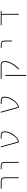

<svg xmlns="http://www.w3.org/2000/svg" viewBox="2360 -2946 779 5540"><g transform="rotate(-90 2750.0 -175.5)"><path d="M377.9 -23.4V-432.6Q377.9 -479.5 355.5 -499Q334 -519.5 282.2 -519.5H76.2V-543.9H282.2Q344.7 -543.9 375 -516.6Q404.3 -489.3 404.3 -432.6V-23.4Z M823.2 -23.4V-432.6Q823.2 -479.5 799.8 -499Q777.3 -519.5 726.6 -519.5H638.7V-543.9H726.6Q788.1 -543.9 818.4 -516.6Q848.6 -489.3 848.6 -432.6V-23.4Z M1413.1 -23.4 1268.6 -543.9H1294.9L1432.6 -47.9H1436.5Q1483.4 -48.8 1545.9 -105.5Q1608.4 -162.1 1656.2 -255.9Q1704.1 -348.6 1704.1 -432.6Q1704.1 -479.5 1681.6 -499Q1659.2 -519.5 1608.4 -519.5H1521.5V-543.9H1608.4Q1669.9 -543.9 1700.2 -516.6Q1730.5 -489.3 1730.5 -432.6Q1730.5 -364.3 1700.2 -289.1Q1669.9 -214.8 1625 -157.2Q1580.1 -99.6 1528.3 -61.5Q1477.5 -23.4 1435.5 -23.4Z M2413.1 -23.4 2268.6 -543.9H2294.9L2432.6 -47.9H2436.5Q2483.4 -48.8 2545.9 -105.5Q2608.4 -162.1 2656.2 -255.9Q2704.1 -348.6 2704.1 -432.6Q2704.1 -479.5 2681.6 -499Q2659.2 -519.5 2608.4 -519.5H2521.5V-543.9H2608.4Q2669.9 -543.9 2700.2 -516.6Q2730.5 -489.3 2730.5 -432.6Q2730.5 -364.3 2700.2 -289.1Q2669.9 -214.8 2625 -157.2Q2580.1 -99.6 2528.3 -61.5Q2477.5 -23.4 2435.5 -23.4Z M3332 194.3V-411.1H3357.4V194.3ZM3511.7 -24.4Q3733.4 -252 3733.4 -433.6Q3733.4 -479.5 3710.9 -500Q3688.5 -519.5 3637.7 -519.5H3247.1V-544.9H3637.7Q3699.2 -544.9 3729 -517.1Q3758.8 -489.3 3758.8 -433.6Q3758.8 -338.9 3705.1 -236.3Q3652.3 -133.8 3545.9 -24.4Z M4323.2 -221.7V-431.6Q4323.2 -478.5 4299.8 -499Q4277.3 -518.6 4226.6 -518.6H4138.7V-543H4226.6Q4288.1 -543 4318.4 -515.6Q4348.6 -489.3 4348.6 -431.6V-221.7Z M5094.7 -23.4V-519.5H4793V-543.9H5205.1V-519.5H5121.1V-23.4Z"/></g></svg>

Font: Mgen+ 1m thin
Style: Regular
Weight: 100
Designer: [Source Han Sans]
Ryoko NISHIZUKA  (kana & ideographs); Paul D. Hunt (Latin, Greek & Cyrillic); Wenlong ZHANG  (bopomofo
Version: Version 1.059.20150602